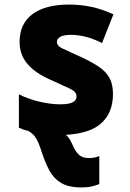

<svg xmlns="http://www.w3.org/2000/svg" viewBox="-20 -583 570 843"><path d="M338 240Q281 240 248 220Q215 200 196.5 165Q178 130 164 87Q151 45 138.5 24.5Q126 4 106 -7Q84 -13 63 -22V-169Q104 -148 153.5 -136.5Q203 -125 245 -125Q283 -125 299.5 -134Q316 -143 316 -159Q316 -180 288.5 -193Q261 -206 199 -234Q135 -262 100.5 -302.5Q66 -343 66 -399Q66 -478 122 -520.5Q178 -563 284 -563Q333 -563 380.5 -553Q428 -543 478 -520L428 -394Q388 -414 354.5 -422Q321 -430 293 -430Q260 -430 245 -421.5Q230 -413 230 -399Q230 -381 255.5 -369.5Q281 -358 335 -333Q385 -310 416 -288.5Q447 -267 461.5 -239.5Q476 -212 476 -170Q476 -90 426.5 -43.5Q377 3 269 9Q278 16 285 27Q292 38 298 52Q311 82 326.5 96.5Q342 111 370 111Q384 111 395.5 108.5Q407 106 416 102V225Q402 231 383 235.5Q364 240 338 240Z"/></svg>

Font: Noto Sans Mono Condensed Black
Style: Regular
Weight: 900
Width: 3
Designer: Monotype Design Team
Foundry: Monotype Imaging Inc.
Version: Version 2.014